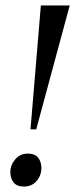

<svg xmlns="http://www.w3.org/2000/svg" viewBox="-20 -680 286 705"><path d="M92 -205 130 -660H236L113 -205ZM68 5Q42 5 30 -10Q18 -25 18 -48Q18 -74 36 -95Q54 -116 82 -116Q108 -116 120 -101Q132 -86 132 -63Q132 -36 114.5 -15.5Q97 5 68 5Z"/></svg>

Font: Spectral Medium
Style: Italic
Weight: 500
Italic angle: -10°
Designer: Jean-Baptiste Levee
Foundry: Production Type
Version: Version 2.001